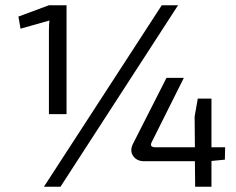

<svg xmlns="http://www.w3.org/2000/svg" viewBox="-20 -710 898 730"><path d="M166 -593Q166 -617 168 -632L58 -601L50 -647L166 -690H233V-276H166ZM210 0H147L595 -690H657ZM784 -98V0H722L721 -97H528Q501 -97 487 -116Q472 -136 486 -164L613 -414H679L557 -170Q547 -150 571 -150H721L720 -267L732 -335H784V-150H836L835 -103Z"/></svg>

Font: Taylor Sans
Style: Regular
Weight: 400
Italic angle: -8°
Designer: Natanael Gama
Version: Version 1.001 September 8, 2015